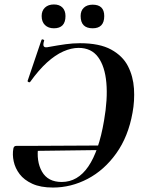

<svg xmlns="http://www.w3.org/2000/svg" viewBox="-20 -830 631 862"><path d="M218 12Q162 12 125 -5Q88 -22 68 -48.5Q48 -75 41.5 -105.5Q35 -136 40 -163Q42 -175 53 -175H152Q142 -106 168.5 -59.5Q195 -13 257 -13Q329 -13 376.5 -82.5Q424 -152 447 -288Q464 -385 457.5 -458.5Q451 -532 420.5 -573.5Q390 -615 333 -615Q300 -615 264 -599Q228 -583 191 -549.5Q154 -516 116 -463Q113 -459 108 -461.5Q103 -464 104 -467L166 -650Q168 -655 174 -652.5Q180 -650 178 -647Q172 -628 177 -621.5Q182 -615 198 -619Q242 -627 274.5 -631.5Q307 -636 339 -636Q427 -636 479 -607.5Q531 -579 554.5 -533Q578 -487 581.5 -432Q585 -377 575 -324Q556 -217 502 -141.5Q448 -66 373.5 -27Q299 12 218 12ZM94 -152 98 -175 482 -177 480 -157ZM222 -703Q197 -703 182 -717.5Q167 -732 167 -758Q167 -782 182 -796Q197 -810 222 -810Q247 -810 260.5 -796Q274 -782 274 -758Q274 -703 222 -703ZM396 -703Q342 -703 342 -758Q342 -782 356.5 -795.5Q371 -809 396 -809Q448 -809 448 -758Q448 -703 396 -703Z"/></svg>

Font: Cormorant
Style: Bold Italic
Weight: 700
Italic angle: -10°
Designer: Christian Thalmann (Catharsis Fonts)
Foundry: Catharsis Fonts
Version: Version 4.000